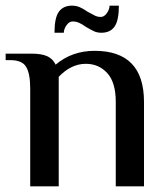

<svg xmlns="http://www.w3.org/2000/svg" viewBox="-22 -660 594 680"><path d="M85 -347Q85 -398 71 -422.5Q57 -447 15 -447H-2V-470H90Q126 -470 146 -460.5Q166 -451 175 -431Q233 -480 313 -480Q488 -480 488 -299V0H388V-299Q388 -368 358 -401Q328 -434 282 -434Q230 -434 186 -388V0H85ZM233 -640Q248 -640 260.5 -634.5Q273 -629 289 -618Q305 -609 314.5 -604.5Q324 -600 335 -600Q347 -600 356.5 -613.5Q366 -627 366 -640H399Q399 -587 383.5 -565.5Q368 -544 337 -544Q322 -544 310.5 -549.5Q299 -555 282 -565Q268 -575 257.5 -579.5Q247 -584 235 -584Q223 -584 213.5 -570.5Q204 -557 204 -544H171Q171 -597 186.5 -618.5Q202 -640 233 -640Z"/></svg>

Font: El Messiri Medium
Style: Regular
Weight: 500
Designer: Mohamed Gaber
Foundry: Kief Type Foundry
Version: Version 2.007